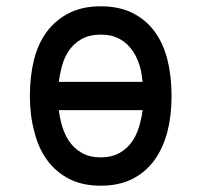

<svg xmlns="http://www.w3.org/2000/svg" viewBox="-20 -580 640 610"><path d="M300 10Q242 10 200 -11.5Q158 -33 130 -71Q102 -109 89 -162Q75 -213 75 -274V-276Q75 -338 88 -390Q101 -442 129 -479.5Q157 -517 199.5 -538.5Q242 -560 300 -560Q359 -560 401.5 -538.5Q444 -517 471.5 -479.5Q499 -442 512 -390Q525 -338 525 -276V-274Q525 -213 512 -162Q498 -109 470.5 -71Q443 -33 400.5 -11.5Q358 10 300 10ZM167 -320H433Q431 -338 428 -355Q420 -390 403.5 -415.5Q387 -441 361.5 -455.5Q336 -470 300 -470Q264 -470 238.5 -455.5Q213 -441 196.5 -415.5Q180 -390 173 -354Q169 -338 167 -320ZM300 -80Q335 -80 360.5 -94.5Q386 -109 402.5 -134.5Q419 -160 427 -197Q431 -213 433 -230H167Q169 -212 173 -196Q181 -160 197.5 -134.5Q214 -109 239.5 -94.5Q265 -80 300 -80Z"/></svg>

Font: Maple Mono NF
Style: Regular
Weight: 400
Monospace: yes
Designer: subframe7536
Version: Version 7.000